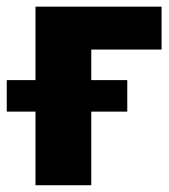

<svg xmlns="http://www.w3.org/2000/svg" viewBox="-62 -548 500 568"><path d="M314.5 -217.8H208V0H43V-217.8H-42V-311H43V-528.3H416V-401.4H208V-311H314.5Z"/></svg>

Font: Roboto Black
Style: Regular
Weight: 900
Designer: Google
Version: Version 2.134; 2016